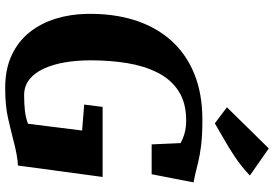

<svg xmlns="http://www.w3.org/2000/svg" viewBox="-178 -870 1056 740"><g transform="rotate(90 350.0 -500.0)"><path d="M319.5 8Q245.5 8 191.8 -17.5Q138 -43 103.5 -87Q69 -131 51.8 -187.5Q34.5 -244 33.5 -306Q31.5 -406.5 57 -488.5Q82.5 -570.5 134.2 -629.5Q186 -688.5 263 -720.2Q340 -752 442 -752Q503 -752 541.8 -747Q580.5 -742 606.5 -735.5Q632.5 -729 653.5 -724Q661 -722.5 668.2 -721Q675.5 -719.5 683 -718L651.5 -556.5H536.5L531.5 -668Q513.5 -678 492 -683.8Q470.5 -689.5 444 -689.5Q376 -689.5 331 -660.2Q286 -631 260 -579.5Q234 -528 223.2 -461.8Q212.5 -395.5 212.5 -321Q212.5 -268 220.5 -221.5Q228.5 -175 245 -139.8Q261.5 -104.5 286.8 -84.8Q312 -65 347 -65Q381 -65 408.2 -68.2Q435.5 -71.5 457 -80L483 -288.5L383 -296.5L392 -367.5H662L618 -41Q602.5 -41 575.2 -36Q548 -31 526 -25Q483.5 -14 435.5 -3Q387.5 8 319.5 8ZM455.5 -800 393.5 -846.5 552 -1008 656.5 -935Q622 -902.5 585.5 -878Q549 -853.5 515.5 -834.8Q482 -816 455.5 -800Z"/></g></svg>

Font: Merriweather Light 18pt Black
Style: Italic
Weight: 900
Italic angle: -7.8°
Version: Version 2.101